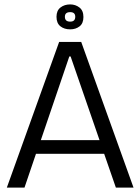

<svg xmlns="http://www.w3.org/2000/svg" viewBox="-20 -850 636 870"><path d="M11 0 248 -660H348L585 0H505L452 -153H143L91 0ZM294 -594 165 -215H431L300 -594ZM298 -717Q271 -717 253.5 -731Q236 -745 236 -774Q236 -802 254 -816Q272 -830 298 -830Q322 -830 340 -816Q358 -802 358 -773Q358 -744 340.5 -730.5Q323 -717 298 -717ZM298 -752Q321 -752 321 -774Q321 -795 298 -795Q274 -795 274 -774Q274 -752 298 -752Z"/></svg>

Font: Bricolage Grotesque 96pt Light
Style: Regular
Weight: 300
Designer: Mathieu Triay
Foundry: Atelier Triay
Version: Version 1.001; ttfautohint (v1.8.4.7-5d5b);gftools[0.9.33.de